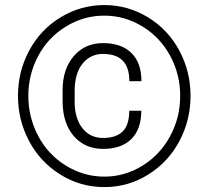

<svg xmlns="http://www.w3.org/2000/svg" viewBox="-20 -741 839 771"><path d="M547.4 -296.4Q547.4 -222.2 507.3 -182.6Q467.3 -143.1 394 -143.1Q320.8 -143.1 276.1 -194.8Q231.4 -246.6 231.4 -335V-378.9Q231.4 -463.9 276.4 -515.9Q321.3 -567.9 394 -567.9Q466.8 -567.9 507.3 -528.6Q547.9 -489.3 547.9 -415H499.5Q499.5 -524.4 394 -524.4Q342.3 -524.4 311 -484.9Q279.8 -445.3 279.8 -376.5V-332Q279.8 -266.6 310.5 -226.8Q341.3 -187 394 -187Q445.8 -187 472.4 -212.9Q499 -238.8 499 -296.4ZM93.8 -356Q93.8 -270 133.5 -194.8Q173.3 -119.6 245.1 -75.7Q316.9 -31.7 398.9 -31.7Q480.5 -31.7 551.3 -75.2Q622.1 -118.7 662.8 -193.6Q703.6 -268.6 703.6 -356Q703.6 -442.9 663.1 -517.3Q622.6 -591.8 551.5 -635Q480.5 -678.2 398.9 -678.2Q315.4 -678.2 243.7 -633.8Q171.9 -589.4 132.8 -515.1Q93.8 -440.9 93.8 -356ZM52.2 -356Q52.2 -454.6 97.9 -539.1Q143.6 -623.5 224.4 -672.1Q305.2 -720.7 398.9 -720.7Q492.7 -720.7 573.2 -672.1Q653.8 -623.5 699.5 -539.1Q745.1 -454.6 745.1 -356Q745.1 -259.8 701.2 -175.8Q657.2 -91.8 576.4 -40.8Q495.6 10.3 398.9 10.3Q302.7 10.3 221.9 -40.3Q141.1 -90.8 96.7 -174.8Q52.2 -258.8 52.2 -356Z"/></svg>

Font: TypoPRO Roboto
Style: Regular
Weight: 300
Designer: Google
Version: Version 2.136; 2016